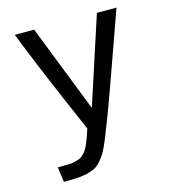

<svg xmlns="http://www.w3.org/2000/svg" viewBox="-110 -625 821 921"><g transform="rotate(-15 300.0 -165.0)"><path d="M314.5 -101.6 456.1 -535.6H553.2Q404.8 -116.7 377.9 -47.6Q351.1 21.5 341.3 46.4Q331.5 71.3 319.3 97.7Q307.1 124 290.5 145.8Q273.9 167.5 259 178Q244.1 188.5 212.2 197.5Q180.2 206.5 93.3 206.5L83 131.8Q147.9 131.8 160.9 128.9Q173.8 126 185.5 122.3Q197.3 118.7 203.1 113.5Q209 108.4 217.8 100.1Q240.2 78.1 268.1 -11.7Q130.4 -328.1 69.3 -482.4L48.3 -535.6H144.5Z"/></g></svg>

Font: Oxygen Mono
Style: Regular
Weight: 400
Designer: Vernon Adams
Foundry: Vernon Adams
Version: Version 0.201; ttfautohint (v0.8) -r 50 -G 200 -x